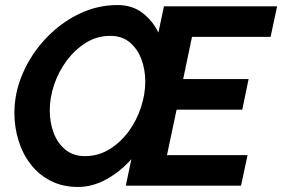

<svg xmlns="http://www.w3.org/2000/svg" viewBox="-20 -735 1117 760"><path d="M289 5Q228 5 181 -19Q134 -43 102 -84Q70 -125 53.5 -178Q37 -231 37 -288Q37 -369 70.5 -445.5Q104 -522 161.5 -583Q219 -644 292 -679.5Q365 -715 445 -715Q504 -715 544.5 -683.5Q585 -652 607 -606L629 -710H1077L1051 -589H740L705 -422H964L939 -301H679L641 -121H960L934 0H478L500 -105Q458 -57 402.5 -26Q347 5 289 5ZM316 -117Q369 -117 413 -144Q457 -171 489 -214.5Q521 -258 538 -310Q555 -362 555 -412Q555 -460 539.5 -501Q524 -542 493.5 -567.5Q463 -593 417 -593Q364 -593 320.5 -566Q277 -539 244.5 -495.5Q212 -452 194.5 -400.5Q177 -349 177 -298Q177 -250 192.5 -209Q208 -168 239 -142.5Q270 -117 316 -117Z"/></svg>

Font: Raleway
Style: Bold Italic
Weight: 700
Italic angle: -12°
Designer: Matt McInerney, Pablo Impallari, Rodrigo Fuenzalida
Foundry: Matt McInerney, Pablo Impallari, Rodrigo Fuenzalida
Version: Version 4.101;RELEASE